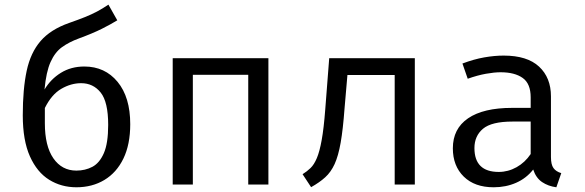

<svg xmlns="http://www.w3.org/2000/svg" viewBox="-20 -789 2502 821"><path d="M443.6 -769.2 481.5 -702.1Q453.8 -685.1 415.6 -665.9Q377.4 -646.7 317.4 -624.6Q275.4 -609.2 245.1 -587.4Q214.9 -565.6 196.2 -523.8Q177.4 -482.1 170.3 -406.2Q196.9 -450.8 240.5 -477.7Q284.1 -504.6 340.5 -504.6Q428.7 -504.6 482.8 -439Q536.9 -373.3 536.9 -257.9Q536.9 -171.3 507.7 -111Q478.5 -50.8 426.4 -19.5Q374.4 11.8 306.7 11.8Q242.1 11.8 190.3 -20.3Q138.5 -52.3 107.9 -120.5Q77.4 -188.7 77.4 -295.9Q77.4 -408.2 94.1 -486.2Q110.8 -564.1 153.6 -613.6Q196.4 -663.1 275.4 -690.8Q314.9 -704.6 343.1 -715.9Q371.3 -727.2 394.9 -739.7Q418.5 -752.3 443.6 -769.2ZM171.8 -262.1Q171.8 -164.6 208.2 -112.1Q244.6 -59.5 306.7 -59.5Q344.1 -59.5 374.9 -75.6Q405.6 -91.8 424.1 -134.1Q442.6 -176.4 442.6 -254.9Q442.6 -353.3 410.5 -393.3Q378.5 -433.3 326.7 -433.3Q283.6 -433.3 242.1 -409.2Q200.5 -385.1 171.8 -327.2Z M1041.5 0V-469.2H804.6V0H718.5V-540H1127.7V0Z M1753.8 -540V0H1667.7V-468.2H1465.6L1453.3 -325.6Q1446.7 -235.9 1436.7 -179Q1426.7 -122.1 1410.8 -87.4Q1394.9 -52.8 1370.5 -30.8Q1346.2 -8.7 1310.3 11.3L1273.8 -44.1Q1292.8 -55.9 1307.9 -70.5Q1323.1 -85.1 1334.9 -113.1Q1346.7 -141 1355.6 -190.5Q1364.6 -240 1370.8 -321.5L1387.7 -540Z M2335.9 -117.9Q2335.9 -85.1 2346.7 -70.3Q2357.4 -55.4 2380 -48.7L2359 11.8Q2324.1 7.2 2297.9 -10.5Q2271.8 -28.2 2260 -64.1Q2230.8 -26.7 2186.9 -7.4Q2143.1 11.8 2090.8 11.8Q2009.7 11.8 1963.1 -33.8Q1916.4 -79.5 1916.4 -154.9Q1916.4 -238.5 1981.5 -283.1Q2046.7 -327.7 2169.7 -327.7H2249.2V-372.8Q2249.2 -431.3 2215.1 -455.6Q2181 -480 2120.5 -480Q2093.8 -480 2057.9 -473.6Q2022.1 -467.2 1980 -452.3L1957.4 -517.4Q2006.7 -535.9 2050.5 -543.6Q2094.4 -551.3 2133.8 -551.3Q2234.4 -551.3 2285.1 -504.1Q2335.9 -456.9 2335.9 -376.9ZM2112.8 -53.8Q2152.8 -53.8 2189 -74.1Q2225.1 -94.4 2249.2 -130.3V-269.2H2171.3Q2082.1 -269.2 2045.4 -238.5Q2008.7 -207.7 2008.7 -155.9Q2008.7 -53.8 2112.8 -53.8Z"/></svg>

Font: FiraCode Nerd Font Mono
Style: Regular
Weight: 400
Monospace: yes
Designer: Carrois Corporate, Edenspiekermann AG, Nikita Prokopov
Foundry: Carrois Corporate, Edenspiekermann AG, Nikita Prokopov
Version: Version 6.002;Nerd Fonts 3.4.0